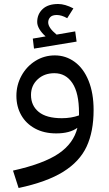

<svg xmlns="http://www.w3.org/2000/svg" viewBox="-20 -667 543 960"><path d="M448 -117Q448 -9 413 66Q378 141 296 192Q214 243 73 273L45 186Q198 152 273 101Q348 50 367 -28Q329 0 261 0Q200 0 155 -24.5Q110 -49 86 -91.5Q62 -134 62 -188Q62 -242 87.5 -288.5Q113 -335 157 -362.5Q201 -390 254 -390Q309 -390 353.5 -357.5Q398 -325 423 -263Q448 -201 448 -117ZM375 -90V-103Q375 -202 342 -251.5Q309 -301 252 -301Q201 -301 168 -270Q135 -239 135 -192Q135 -139 173.5 -107.5Q212 -76 289 -76Q336 -76 375 -90ZM363 -459 150 -424 144 -474 208 -485Q188 -503 177 -521.5Q166 -540 166 -557Q166 -596 193 -621.5Q220 -647 271 -647Q305 -647 347 -625L316 -576Q288 -592 264 -592Q241 -592 231 -581Q221 -570 221 -555Q221 -528 263 -494L356 -510Z"/></svg>

Font: Fira GO
Style: Regular
Weight: 400
Designer: Carrois Corporate
Foundry: Carrois Corporate GbR
Version: Version 0.300